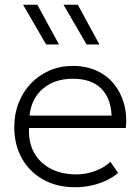

<svg xmlns="http://www.w3.org/2000/svg" viewBox="-20 -772 590 807"><path d="M295 15Q220 15 162.5 -16.8Q105 -48.5 72.5 -105.5Q40 -162.5 40 -238Q40 -293 58.5 -340Q77 -387 110.5 -421.8Q144 -456.5 188.8 -475.8Q233.5 -495 286 -495Q341.5 -495 385.2 -475.2Q429 -455.5 458.2 -420Q487.5 -384.5 501 -337Q514.5 -289.5 509 -234H102Q99 -175.5 122.5 -131.8Q146 -88 192 -63.5Q238 -39 302 -39Q340.5 -39 378.8 -52.8Q417 -66.5 444 -92L476.5 -45Q452 -24.5 421.5 -11Q391 2.5 358.8 8.8Q326.5 15 295 15ZM104 -286H449Q446 -359.5 405 -400.2Q364 -441 286 -441Q210.5 -441 161.5 -400.2Q112.5 -359.5 104 -286ZM344 -585 247 -752H307L398 -585ZM174 -585 77 -752H137L228 -585Z"/></svg>

Font: Geologica Roman Thin
Style: Regular
Weight: 250
Designer: Sindre Bremnes, Frode Helland
Foundry: Monokrom Skriftforlag AS
Version: Version 1.010;gftools[0.9.28]